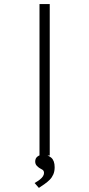

<svg xmlns="http://www.w3.org/2000/svg" viewBox="-20 -760 436 938"><path d="M173 0V-740H223V0ZM170 158 149 134Q165 125 175 117Q185 109 190 101Q195 93 195 85Q195 74 187 69Q179 64 173 61Q168 58 160 50Q152 42 152 29Q152 13 163.5 4.5Q175 -4 188 -4Q214 -4 230.5 10.5Q247 25 247 57Q247 77 240.5 92Q234 107 223 118Q212 129 198.5 138.5Q185 148 170 158Z"/></svg>

Font: Lexend Tera ExtraLight
Style: Regular
Weight: 250
Designer: Bonnie Shaver-Troup, Thomas Jockin
Foundry: Lexend
Version: Version 1.007